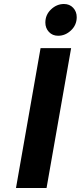

<svg xmlns="http://www.w3.org/2000/svg" viewBox="-20 -941 404 961"><path d="M60 0 183 -700H336L213 0ZM271 -762Q242.5 -762 224.8 -781.2Q207 -800.5 207 -828Q207 -867 235.5 -894Q264 -921 300 -921Q328.5 -921 346.2 -902Q364 -883 364 -855Q364 -816 335.5 -789Q307 -762 271 -762Z"/></svg>

Font: Overpass Black
Style: Italic
Weight: 900
Italic angle: -10°
Designer: Delve Withrington, Dave Bailey, Thomas Jockin
Foundry: Delve Fonts LLC
Version: Version 4.000